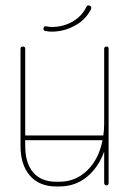

<svg xmlns="http://www.w3.org/2000/svg" viewBox="-20 -669 465 693"><path d="M372 -9Q372 0 365 0Q356 0 356 -9V-122Q335 -64 293 -30Q251 4 194 4H183Q122 4 88 -35Q54 -74 54 -143V-493Q54 -501 63 -501Q71 -501 71 -493V-180H353Q356 -201 356 -224V-493Q356 -501 365 -501Q372 -501 372 -493ZM183 -13H194Q253 -13 295 -54Q337 -95 350 -163H71V-143Q71 -80 100 -46.5Q129 -13 183 -13ZM292 -644Q295 -651 302 -649Q311 -647 309 -638V-637Q292 -603 262 -583.5Q232 -564 200 -558Q168 -552 144 -557Q135 -559 137 -567Q139 -576 147 -574Q169 -569 197.5 -574.5Q226 -580 251.5 -597Q277 -614 292 -644Z"/></svg>

Font: Libertine Sup Thin
Style: Regular
Weight: 100
Designer: Bastien Sozeau
Foundry: NBR — Bastien Sozeau
Version: Version 2.003; ttfautohint (v1.8.4.7-5d5b);gftools[0.9.33]